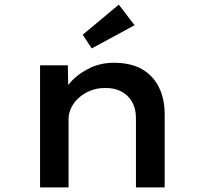

<svg xmlns="http://www.w3.org/2000/svg" viewBox="-20 -809 880 829"><path d="M153 0V-527H273L275 -397L242 -389Q258 -427 290.5 -460.5Q323 -494 369.5 -516Q416 -538 472 -538Q544 -538 592.5 -510.5Q641 -483 666 -432.5Q691 -382 691 -316V0H567V-299Q567 -340 550 -369.5Q533 -399 503 -414.5Q473 -430 433 -429Q398 -429 369 -417Q340 -405 319 -385.5Q298 -366 287 -342.5Q276 -319 276 -295V0H215Q190 0 174.5 0Q159 0 153 0ZM376 -600 337 -659 493 -789 561 -700Z"/></svg>

Font: Lexend Giga Medium
Style: Regular
Weight: 500
Designer: Bonnie Shaver-Troup, Thomas Jockin
Foundry: Lexend
Version: Version 1.007